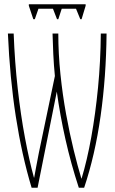

<svg xmlns="http://www.w3.org/2000/svg" viewBox="-20 -871 540 899"><path d="M136 -781 115 -844V-851H381V-844L362 -781H356L336 -830H269L253 -781H247L228 -830H160L143 -781ZM128 8Q82 -145 54 -325.5Q26 -506 17 -714H44Q49 -581 63 -456.5Q77 -332 97 -225.5Q117 -119 139 -39H140Q144 -59 148.5 -85.5Q153 -112 162 -156L237 -515Q232 -565 229.5 -618Q227 -671 226 -714H253Q253 -620 263 -523.5Q273 -427 289.5 -336.5Q306 -246 325 -168.5Q344 -91 361 -35H362Q388 -121 407.5 -229.5Q427 -338 439 -461Q451 -584 452 -714H479Q477 -511 451 -327.5Q425 -144 374 8H349Q312 -105 286.5 -218.5Q261 -332 246 -442L156 8Z"/></svg>

Font: Noto Sans Mono ExtraCondensed Thin
Style: Regular
Weight: 100
Width: 2
Designer: Monotype Design Team
Foundry: Monotype Imaging Inc.
Version: Version 2.014; ttfautohint (v1.8.4.7-5d5b)